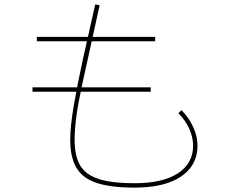

<svg xmlns="http://www.w3.org/2000/svg" viewBox="-20 -814 1040 875"><path d="M793 -298 807 -312Q830 -289 846.5 -261.5Q863 -234 871.5 -206Q880 -178 880 -150Q880 -90 846 -47Q812 -4 748 18.5Q684 41 593 41Q486 41 421.5 20Q357 -1 328.5 -49Q300 -97 300 -177Q300 -238 316.5 -334.5Q333 -431 359 -549.5Q385 -668 414 -794L434 -790Q385 -570 352.5 -419.5Q320 -269 320 -177Q320 -122 334 -84Q348 -46 379.5 -23Q411 0 463.5 10.5Q516 21 593 21Q721 21 790.5 -24Q860 -69 860 -150Q860 -188 842.5 -227Q825 -266 793 -298ZM687 -646V-626H148V-646ZM667 -416V-396H128V-416Z"/></svg>

Font: Murecho Thin Thin
Style: Regular
Weight: 250
Version: Version 1.010